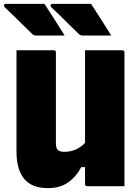

<svg xmlns="http://www.w3.org/2000/svg" viewBox="-38 -959 708 989"><path d="M191 -939Q219 -896 244 -857Q269 -818 295 -776H149Q136 -776 129 -783Q97 -814 74.5 -836Q52 -858 32 -878Q12 -898 -15 -923Q-19 -928 -17 -933.5Q-15 -939 -9 -939ZM431 -939Q459 -896 484 -857Q509 -818 535 -776H389Q376 -776 369 -783Q337 -814 314.5 -836Q292 -858 272 -878Q252 -898 225 -923Q221 -928 223 -933.5Q225 -939 231 -939ZM209 10Q125 10 86 -38.5Q47 -87 47 -177V-700H239Q250 -700 250 -689V-221Q250 -196 260 -186.5Q270 -177 293 -177Q356 -177 400 -223V-700H592Q603 -700 603 -689V0H411Q400 0 400 -11V-98H380Q355 -49 313 -19.5Q271 10 209 10Z"/></svg>

Font: Recursive Sn Lnr St Blk
Style: Regular
Weight: 900
Version: Version 1.079;hotconv 1.0.112;makeotfexe 2.5.65598; ttfautoh